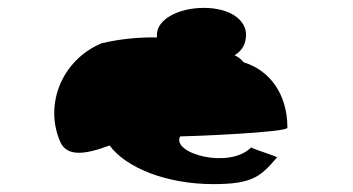

<svg xmlns="http://www.w3.org/2000/svg" viewBox="-20 -776 896 487"><path d="M132 -418C149 -377 196 -384 258 -407C300 -350 403 -309 521 -309C620 -309 641 -328 682 -376C694 -376 624 -397 617 -402C561 -346 414 -387 437 -430C460 -430 709 -440 709 -452C709 -539 663 -598 598 -618C592 -625 587 -630 575 -636C596 -648 604 -667 604 -688C604 -726 563 -756 497 -756C431 -756 378 -726 378 -688V-681C332 -682 282 -677 237 -666C138 -624 92 -513 132 -418ZM617 -402C617 -402 618 -403 618 -403C617 -403 616 -403 617 -404Z"/></svg>

Font: Ampere
Style: SCUltExt
Weight: 400
Version: Version 1